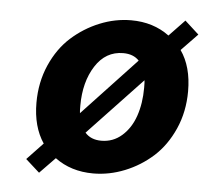

<svg xmlns="http://www.w3.org/2000/svg" viewBox="-45 -585 706 659"><g transform="rotate(5 308.0 -256.0)"><path d="M112.8 25.9 64.9 -17.1 120.1 -75.2Q83 -130.4 83 -212.9Q83 -283.2 109.1 -342.8Q135.3 -402.3 178.2 -440.9Q221.2 -479.5 274.4 -501.2Q327.6 -522.9 382.8 -522.9Q459 -522.9 514.2 -481.9L567.9 -538.1L616.2 -494.1L560.1 -436Q598.1 -381.8 598.1 -296.9Q598.1 -226.6 571.8 -167.2Q545.4 -107.9 502.7 -69.3Q460 -30.8 406.5 -9.3Q353 12.2 297.9 12.2Q221.2 12.2 166 -28.8ZM234.9 -189.9 419.9 -387.2Q400.4 -408.2 365.2 -408.2Q304.7 -408.2 269.3 -352.8Q233.9 -297.4 233.9 -215.8Q233.9 -195.8 234.9 -189.9ZM315.9 -102.1Q356.4 -102.1 386.7 -128.7Q417 -155.3 431.9 -198.7Q446.8 -242.2 446.8 -295.9Q446.8 -315.9 445.8 -321.8L259.8 -125Q279.8 -102.1 315.9 -102.1Z"/></g></svg>

Font: Office Code Pro D Bold Italic
Style: Regular
Weight: 700
Italic angle: -9°
Designer: Nathan Rutzky & Paul D. Hunt
Foundry: Adobe Systems Incorporated
Version: Version 1.004;PS 001.004;hotconv 1.0.70;makeotf.lib2.5.58329